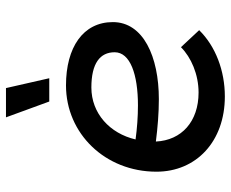

<svg xmlns="http://www.w3.org/2000/svg" viewBox="-85 -681 773 643"><g transform="rotate(-90 301.5 -359.5)"><path d="M300 7C386 7 468 -24 522 -79L465 -140C431 -106 374 -81 313 -81C216 -81 153 -138 149 -224C196 -218 244 -214 291 -214C433 -214 549 -266 549 -368C549 -468 464 -525 337 -525C176 -525 48 -394 48 -222C48 -89 149 7 300 7ZM283 -581H361L328 -726H230ZM156 -292C176 -378 243 -440 330 -440C411 -440 448 -411 448 -362C448 -310 374 -284 270 -284C232 -284 193 -287 156 -292Z"/></g></svg>

Font: Fixel Display Medium
Style: Italic
Weight: 500
Italic angle: -10°
Designer: AlfaBravo + MacPaw
Foundry: Kyrylo Tkachov, Marchela Mozhyna, Serhii Makarenko, Maria Weinstein, Zakhar Kryvoshyya
Version: Version 1.210;Glyphs 3.2 (3217)